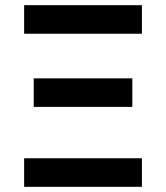

<svg xmlns="http://www.w3.org/2000/svg" viewBox="-20 -720 640 740"><path d="M73 0H527V-110H73ZM110 -308H490V-418H110ZM73 -590H527V-700H73Z"/></svg>

Font: CommitMono
Style: 700Regular
Weight: 700
Monospace: yes
Designer: Eigil Nikolajsen
Foundry: Eigil Nikolajsen
Version: Version 1.143